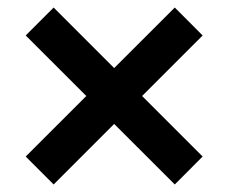

<svg xmlns="http://www.w3.org/2000/svg" viewBox="-20 -580 607 510"><path d="M122.5 -90 283.3 -250.8 444.2 -90 518.3 -164.2 357.5 -325 518.3 -485.8 444.2 -560 283.3 -399.2 122.5 -560 48.3 -485.8 209.2 -325 48.3 -164.2Z"/></svg>

Font: Familjen Grotesk GF
Style: Bold
Weight: 700
Designer: Anders Wikstroem, Jonas Baeckman, Matilda Gysing, Kristian Moeller
Foundry: Familjen STHLM AB
Version: Version 2.000; Beta; Release 4; Build 6